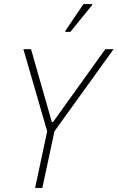

<svg xmlns="http://www.w3.org/2000/svg" viewBox="-20 -932 583 952"><path d="M154 0 214 -281 96 -688H134L237 -327H243L502 -688H543L250 -281L190 0ZM304 -774V-779L394 -912H437V-907L329 -774Z"/></svg>

Font: Saira SemiCondensed Thin
Style: Italic
Weight: 250
Width: 4
Italic angle: -12°
Designer: Hector Gatti with collaboration of the Omnibus-Type team
Foundry: Omnibus-Type
Version: Version 1.101